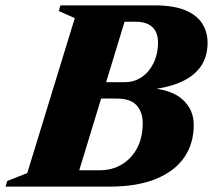

<svg xmlns="http://www.w3.org/2000/svg" viewBox="-58 -695 792 715"><path d="M307.5 -614 346.5 -675H517Q588 -675 631.5 -657Q675 -639 695 -607.5Q715 -576 715 -536Q715 -481.5 687.5 -444.5Q660 -407.5 609.2 -386.8Q558.5 -366 489.5 -360.5L490.5 -368Q578.5 -363 621 -325.2Q663.5 -287.5 663.5 -229.5Q663.5 -161 628.5 -109.5Q593.5 -58 523.5 -29Q453.5 0 348 0H141L144.5 -61H314Q359.5 -61 395.5 -82.5Q431.5 -104 452.5 -143.2Q473.5 -182.5 473.5 -237Q473.5 -277 451 -302.5Q428.5 -328 376 -328H222.5L244.5 -389H406Q443 -389 470.8 -408.5Q498.5 -428 514.5 -461.5Q530.5 -495 530.5 -537Q530.5 -560.5 521.8 -577.8Q513 -595 494.5 -604.5Q476 -614 447.5 -614ZM220.5 -627.5 161 -654 167 -675H424.5L218.5 0H-37.5L-31 -21L43.5 -50.5Z"/></svg>

Font: Newsreader 24pt ExtraBold
Style: Italic
Weight: 800
Italic angle: -17°
Designer: Hugues Gentile
Foundry: Production Type
Version: Version 1.003